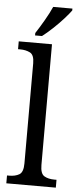

<svg xmlns="http://www.w3.org/2000/svg" viewBox="-63 -991 415 1024"><g transform="rotate(5 144.5 -479.5)"><path d="M12 0V-42H24Q56 -42 77.5 -54.5Q99 -67 99 -114V-650Q99 -695 76.5 -706.5Q54 -718 24 -718H12V-760H190V-114Q190 -67 211.5 -54.5Q233 -42 265 -42H277V0ZM96 -812Q117 -844 140.5 -884.5Q164 -925 179 -959H282V-949Q270 -932 244.5 -903.5Q219 -875 188.5 -846.5Q158 -818 133 -799H96Z"/></g></svg>

Font: Noto Serif Myanmar SemCond
Style: Regular
Weight: 400
Width: 4
Designer: Ben Mitchell and the Monotype Design Team
Foundry: Monotype Imaging Inc.
Version: Version 2.106; ttfautohint (v1.8.4.7-5d5b)